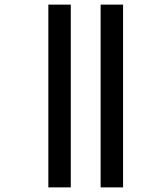

<svg xmlns="http://www.w3.org/2000/svg" viewBox="-20 -764 651 830"><path d="M415 46V-744H512V46ZM189 46V-744H286V46Z"/></svg>

Font: Noto Sans Telugu UI Medium
Style: Regular
Weight: 500
Designer: Jelle Bosma - Monotype Design Team
Foundry: Monotype Imaging Inc.
Version: Version 2.005; ttfautohint (v1.8.4.7-5d5b)